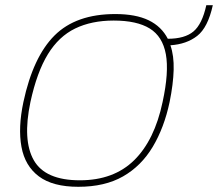

<svg xmlns="http://www.w3.org/2000/svg" viewBox="-20 -708 838 738"><path d="M281 10Q183 10 129.5 -30Q76 -70 62.5 -143.5Q49 -217 70 -316Q107 -489 189.5 -571.5Q272 -654 423 -654Q502 -654 551.5 -630Q601 -606 625 -559Q690 -559 723.5 -587Q757 -615 773 -688H798Q779 -602 738 -570Q697 -538 635 -534Q649 -494 647.5 -439.5Q646 -385 632 -316Q611 -217 567 -143.5Q523 -70 453 -30Q383 10 281 10ZM287 -15Q417 -15 495.5 -92Q574 -169 605 -316Q630 -431 617.5 -499.5Q605 -568 555.5 -598.5Q506 -629 417 -629Q332 -629 269 -598.5Q206 -568 164 -499.5Q122 -431 97 -316Q66 -169 110 -92Q154 -15 287 -15Z"/></svg>

Font: Kanit Thin
Style: Italic
Weight: 250
Italic angle: -12°
Designer: Katatrad Team
Foundry: CadsonDemak
Version: Version 2.000; ttfautohint (v1.8.3)